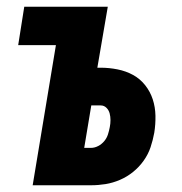

<svg xmlns="http://www.w3.org/2000/svg" viewBox="-20 -550 540 570"><path d="M77 0 146 -416H34L52 -530H300L269 -349H279Q304 -349 329 -344Q354 -339 375 -327.5Q396 -316 411 -297Q426 -278 433.5 -255Q441 -232 441.5 -206.5Q442 -181 438 -156Q434 -134 427 -113Q420 -92 406.5 -73Q393 -54 375 -39.5Q357 -25 336 -16Q315 -7 293.5 -3.5Q272 0 250 0ZM250 -111Q261 -111 271.5 -116.5Q282 -122 289.5 -131Q297 -140 300.5 -151Q304 -162 306 -173Q308 -183 308 -193.5Q308 -204 305.5 -213.5Q303 -223 296 -230Q289 -237 279 -237H251L230 -111Z"/></svg>

Font: Iosevka Curly Heavy Oblique
Style: Regular
Weight: 900
Italic angle: -9°
Monospace: yes
Designer: Belleve Invis
Foundry: Belleve Invis
Version: Version 11.1.0; ttfautohint (v1.8.3)